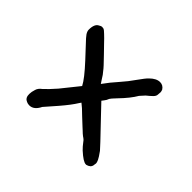

<svg xmlns="http://www.w3.org/2000/svg" viewBox="-102 -629 767 767"><g transform="rotate(45 281.5 -245.0)"><path d="M453.1 -438.5 452.1 -424.8Q452.1 -416 443.4 -407.2Q434.6 -398.4 419.9 -386.7L402.3 -367.2Q384.8 -336.9 347.7 -298.8Q329.1 -279.3 326.7 -274.4Q324.2 -269.5 322.3 -264.6Q317.4 -256.8 309.6 -247.1L368.2 -185.5Q438.5 -112.3 447.3 -101.6Q462.9 -80.1 467.3 -70.3Q471.7 -60.5 471.7 -56.2Q471.7 -51.8 470.7 -48.8Q470.7 -38.1 463.9 -31.2Q457 -25.4 448.2 -23.4Q446.3 -23.4 445.3 -23.4Q430.7 -23.4 397.5 -53.7Q384.8 -66.4 378.9 -74.7Q373 -83 370.1 -85.9Q367.2 -88.9 364.3 -90.8Q361.3 -92.8 357.9 -95.2Q354.5 -97.7 350.1 -101.6Q345.7 -105.5 340.8 -110.4Q335.9 -115.2 329.1 -121.1Q305.7 -142.6 298.8 -149.4Q273.4 -174.8 258.8 -185.5Q257.8 -183.6 252.9 -176.8Q237.3 -151.4 204.6 -113.3Q171.9 -75.2 160.2 -62.5Q144.5 -30.3 119.1 -30.3Q110.4 -30.3 103.5 -33.7Q96.7 -37.1 94.7 -39.1Q90.8 -43 88.9 -47.9Q86.9 -52.7 86.9 -63.5Q86.9 -74.2 91.8 -89.8Q95.7 -103.5 109.4 -113.3Q127 -128.9 154.3 -160.2Q203.1 -221.7 213.9 -234.4Q200.2 -261.7 150.4 -315.4Q97.7 -371.1 90.3 -379.9Q83 -388.7 80.1 -392.6Q73.2 -403.3 73.2 -412.1Q73.2 -445.3 90.8 -453.1Q98.6 -458 103 -458Q107.4 -458 111.3 -457Q117.2 -455.1 128.9 -443.4Q141.6 -431.6 153.3 -418.9Q160.2 -411.1 185.5 -385.7Q223.6 -346.7 229.5 -337.9Q242.2 -323.2 248 -312.5Q260.7 -293.9 260.7 -293Q282.2 -323.2 308.6 -352.5Q332 -378.9 348.6 -403.3Q372.1 -436.5 380.9 -444.3Q402.3 -465.8 422.9 -465.8Q440.4 -465.8 450.2 -450.2Q453.1 -442.4 453.1 -438.5Z"/></g></svg>

Font: JasonHandwriting2
Style: SemiBold
Weight: 600
Version: Version 1.04.7